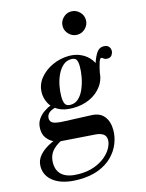

<svg xmlns="http://www.w3.org/2000/svg" viewBox="-208 -823 934 1232"><g transform="rotate(-15 259.0 -206.5)"><path d="M158 321Q57 321 -0.5 281.5Q-58 242 -58 176Q-58 135 -29 102.5Q0 70 51.5 46Q103 22 172 5L203 16Q133 37 94 61.5Q55 86 40 113.5Q25 141 25 175Q25 230 61 258.5Q97 287 169 287Q228 287 272 270.5Q316 254 345.5 229Q375 204 390 176Q405 148 405 124Q405 97 386 84Q367 71 334 69L106 53Q87 52 62.5 40Q38 28 20 4Q2 -20 2 -57Q2 -94 19.5 -119.5Q37 -145 61.5 -161.5Q86 -178 109 -186.5Q132 -195 143 -197L141 -166Q72 -153 72 -107Q72 -87 90.5 -76.5Q109 -66 170 -64L344 -57Q399 -55 426.5 -20Q454 15 454 72Q454 116 436.5 160Q419 204 383 240.5Q347 277 291 299Q235 321 158 321ZM242 -132Q181 -132 143.5 -153.5Q106 -175 89 -208.5Q72 -242 72 -277Q72 -331 105.5 -372.5Q139 -414 191.5 -438Q244 -462 302 -462Q346 -462 383 -444Q420 -426 443 -394Q466 -362 466 -322Q466 -264 435 -221Q404 -178 353.5 -155Q303 -132 242 -132ZM231 -156Q263 -156 286 -178Q309 -200 323.5 -235Q338 -270 345 -308Q352 -346 352 -378Q352 -407 344.5 -422.5Q337 -438 310 -438Q279 -438 256 -418Q233 -398 217.5 -365.5Q202 -333 194.5 -295.5Q187 -258 187 -224Q187 -190 196 -173Q205 -156 231 -156ZM461 -286 450 -373H455Q470 -417 487 -440.5Q504 -464 531 -464Q554 -464 565 -452Q576 -440 576 -423Q576 -410 567 -395.5Q558 -381 536 -381Q525 -381 518 -385Q511 -389 506.5 -392.5Q502 -396 498 -396Q490 -396 481.5 -371Q473 -346 461 -286ZM389 -579Q358 -579 335 -602Q312 -625 312 -656Q312 -688 335 -711Q358 -734 389 -734Q421 -734 444 -711Q467 -688 467 -656Q467 -625 444 -602Q421 -579 389 -579Z"/></g></svg>

Font: Libre Bodoni SemiBold
Style: Italic
Weight: 600
Italic angle: -13°
Version: Version 2.003